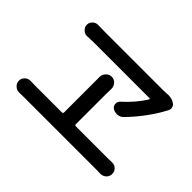

<svg xmlns="http://www.w3.org/2000/svg" viewBox="-118 -981 1237 1237"><g transform="rotate(45 500.0 -362.5)"><path d="M757.8 -588.9Q759.8 -591.8 758.3 -594.2Q756.8 -596.7 752.9 -596.7H246.1Q225.6 -596.7 187.5 -594.7Q186.5 -594.7 184.6 -594.7Q165 -594.7 150.4 -609.4Q133.8 -624 133.8 -646.5Q133.8 -668 150.4 -682.6Q165 -696.3 184.6 -696.3Q186.5 -696.3 187.5 -696.3Q214.8 -695.3 239.3 -695.3H782.2Q796.9 -695.3 810.5 -696.3Q818.4 -697.3 826.2 -697.3Q860.4 -697.3 882.8 -680.7Q896.5 -671.9 899.4 -655.3Q900.4 -651.4 900.4 -647.5Q900.4 -634.8 893.6 -625Q892.6 -622.1 890.6 -620.1Q864.3 -568.4 817.9 -505.4Q771.5 -442.4 721.7 -392.6Q706.1 -377 682.6 -375Q679.7 -375 677.7 -375Q657.2 -375 640.6 -385.7Q624 -397.5 624 -418Q624 -435.5 637.7 -448.2Q710 -512.7 757.8 -588.9ZM537.1 -142.6Q537.1 -132.8 546.9 -132.8H840.8Q855.5 -132.8 872.1 -133.8Q874 -133.8 877 -133.8Q897.5 -133.8 913.1 -120.1Q929.7 -104.5 929.7 -81.5Q929.7 -58.6 913.1 -43Q896.5 -28.3 875 -28.3Q873 -28.3 872.1 -28.3Q855.5 -29.3 840.8 -29.3H173.8Q157.2 -29.3 136.7 -28.3Q135.7 -28.3 133.8 -28.3Q112.3 -28.3 96.7 -43Q79.1 -58.6 79.1 -82Q79.1 -104.5 96.7 -120.1Q112.3 -133.8 132.8 -133.8Q134.8 -133.8 136.7 -133.8Q155.3 -132.8 173.8 -132.8H419.9Q429.7 -132.8 429.7 -142.6V-426.8V-464.8Q429.7 -488.3 445.3 -504.9Q460.9 -522.5 484.4 -522.5Q507.8 -522.5 523.4 -504.9Q538.1 -488.3 538.1 -466.8L537.1 -426.8Z"/></g></svg>

Font: Gen Jyuu GothicX Medium
Style: Regular
Weight: 500
Designer: Ryoko NISHIZUKA (kana &amp; ideographs); Paul D. Hunt (Latin, Greek &amp; Cyrillic); Wenlong ZHANG (bopomofo); Sandoll C
Version: Version 1.058.20140828